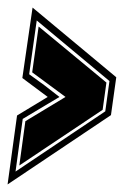

<svg xmlns="http://www.w3.org/2000/svg" viewBox="-37 -568 327 507"><path d="M-17 -81 8 -263 89 -312 22 -362 49 -548 270 -364 256 -264ZM4 -115 241 -274 252 -354 60 -514 40 -372 80 -343Q90 -335 100 -327.5Q110 -320 120 -312L23 -254ZM14 -131 30 -248 136 -312 48 -377 65 -498 244 -350 234 -278Z"/></svg>

Font: Alumni Sans Collegiate One SC
Style: Italic
Weight: 400
Italic angle: -8°
Designer: Robert E. Leuschke
Foundry: Robert E. Leuschke
Version: Version 1.100